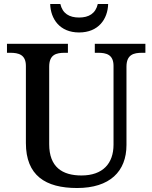

<svg xmlns="http://www.w3.org/2000/svg" viewBox="-20 -934 765 964"><path d="M377 -771C475 -771 521 -839 523 -914H471C460 -866 426 -846 377 -846C328 -846 294 -866 283 -914H232C234 -839 280 -771 377 -771ZM367 10C531 10 615 -73 615 -206V-599C615 -660 651 -669 694 -669H710V-714H456V-669H472C514 -669 550 -660 550 -603V-208C550 -114 497 -53 389 -53C293 -53 227 -95 227 -210V-599C227 -660 262 -669 306 -669H321V-714H15V-669H31C73 -669 110 -660 110 -603V-216C110 -53 208 10 367 10Z"/></svg>

Font: Noto Serif Myanmar Medium
Style: Regular
Weight: 500
Designer: Ben Mitchell and the Monotype Design Team
Foundry: Monotype Imaging Inc.
Version: Version 2.106